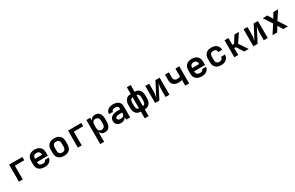

<svg xmlns="http://www.w3.org/2000/svg" viewBox="298 -2799 7804 5077"><g transform="rotate(-30 4200.0 -260.0)"><path d="M122 0V-520H527V-419H240V0Z M903 8Q873 8 843 3Q813 -2 785.5 -14.5Q758 -27 735.5 -47.5Q713 -68 699 -94Q685 -120 679 -150Q673 -180 673 -210V-310Q673 -340 678.5 -369.5Q684 -399 698 -425.5Q712 -452 734.5 -472.5Q757 -493 784 -505.5Q811 -518 840.5 -523Q870 -528 900 -528Q930 -528 959.5 -523Q989 -518 1016 -505.5Q1043 -493 1065.5 -472.5Q1088 -452 1102 -425.5Q1116 -399 1121.5 -369.5Q1127 -340 1127 -310V-210H792Q792 -187 798 -164.5Q804 -142 819.5 -125Q835 -108 857.5 -100.5Q880 -93 903 -93Q919 -93 936 -95.5Q953 -98 968 -105Q983 -112 994 -125.5Q1005 -139 1006 -155H1125Q1123 -130 1113.5 -105.5Q1104 -81 1087.5 -61.5Q1071 -42 1049.5 -28Q1028 -14 1003.5 -6Q979 2 953.5 5Q928 8 903 8ZM792 -310H1008Q1008 -333 1002 -355.5Q996 -378 981 -395Q966 -412 944.5 -419.5Q923 -427 900 -427Q877 -427 855.5 -419.5Q834 -412 819 -395Q804 -378 798 -355.5Q792 -333 792 -310Z M1500 8Q1470 8 1440.5 3Q1411 -2 1384 -14.5Q1357 -27 1334.5 -47.5Q1312 -68 1298 -94.5Q1284 -121 1278.5 -150.5Q1273 -180 1273 -210V-310Q1273 -340 1278.5 -369.5Q1284 -399 1298 -425.5Q1312 -452 1334.5 -472.5Q1357 -493 1384 -505.5Q1411 -518 1440.5 -523Q1470 -528 1500 -528Q1530 -528 1559.5 -523Q1589 -518 1616 -505.5Q1643 -493 1665.5 -472.5Q1688 -452 1702 -425.5Q1716 -399 1721.5 -369.5Q1727 -340 1727 -310V-210Q1727 -180 1721.5 -150.5Q1716 -121 1702 -94.5Q1688 -68 1665.5 -47.5Q1643 -27 1616 -14.5Q1589 -2 1559.5 3Q1530 8 1500 8ZM1500 -93Q1523 -93 1545 -100.5Q1567 -108 1581.5 -125.5Q1596 -143 1602 -165Q1608 -187 1608 -210V-310Q1608 -333 1602 -355Q1596 -377 1581.5 -394.5Q1567 -412 1545 -419.5Q1523 -427 1500 -427Q1477 -427 1455 -419.5Q1433 -412 1418.5 -394.5Q1404 -377 1398 -355Q1392 -333 1392 -310V-210Q1392 -187 1398 -165Q1404 -143 1418.5 -125.5Q1433 -108 1455 -100.5Q1477 -93 1500 -93Z M1922 0V-520H2327V-419H2040V0Z M2481 215V-520H2600V-434Q2610 -455 2624.5 -473.5Q2639 -492 2659 -505Q2679 -518 2702 -523Q2725 -528 2749 -528Q2776 -528 2802 -521.5Q2828 -515 2849.5 -499.5Q2871 -484 2886.5 -462Q2902 -440 2911 -415Q2920 -390 2923.5 -363.5Q2927 -337 2927 -310V-210Q2927 -183 2923.5 -156.5Q2920 -130 2911 -105Q2902 -80 2886.5 -58Q2871 -36 2849.5 -20.5Q2828 -5 2802 1.5Q2776 8 2749 8Q2725 8 2702 3Q2679 -2 2659 -15Q2639 -28 2624.5 -46.5Q2610 -65 2600 -86V215ZM2701 -93Q2723 -93 2745 -101Q2767 -109 2782 -126Q2797 -143 2802.5 -165Q2808 -187 2808 -210V-310Q2808 -333 2802.5 -355Q2797 -377 2782 -394Q2767 -411 2745 -419Q2723 -427 2701 -427Q2679 -427 2658 -418.5Q2637 -410 2623.5 -393Q2610 -376 2605 -354Q2600 -332 2600 -310V-210Q2600 -188 2605 -166Q2610 -144 2623.5 -127Q2637 -110 2658 -101.5Q2679 -93 2701 -93Z M3239 8Q3207 8 3175.5 0Q3144 -8 3120 -29Q3096 -50 3084.5 -80.5Q3073 -111 3073 -143Q3073 -171 3082 -199Q3091 -227 3110.5 -248.5Q3130 -270 3155.5 -283.5Q3181 -297 3208.5 -305Q3236 -313 3264.5 -316Q3293 -319 3322 -319H3400V-344Q3400 -363 3392 -380.5Q3384 -398 3369 -408.5Q3354 -419 3335.5 -423Q3317 -427 3298 -427Q3281 -427 3263.5 -424Q3246 -421 3231.5 -412Q3217 -403 3207.5 -387.5Q3198 -372 3198 -355H3079Q3079 -381 3087.5 -406.5Q3096 -432 3111.5 -453Q3127 -474 3149 -489Q3171 -504 3195.5 -512.5Q3220 -521 3246 -524.5Q3272 -528 3298 -528Q3325 -528 3352.5 -524.5Q3380 -521 3405.5 -511.5Q3431 -502 3453 -486Q3475 -470 3490.5 -447.5Q3506 -425 3512.5 -398Q3519 -371 3519 -344V0H3400V-81Q3389 -59 3371.5 -41.5Q3354 -24 3332.5 -12.5Q3311 -1 3287 3.5Q3263 8 3239 8ZM3286 -93Q3307 -93 3328 -97.5Q3349 -102 3366 -115Q3383 -128 3391.5 -148Q3400 -168 3400 -189V-218H3322Q3309 -218 3295.5 -217Q3282 -216 3269 -214Q3256 -212 3243 -208.5Q3230 -205 3218.5 -198Q3207 -191 3199.5 -179.5Q3192 -168 3192 -155Q3192 -139 3201 -125.5Q3210 -112 3224 -104.5Q3238 -97 3254 -95Q3270 -93 3286 -93Z M3841 215V8H3837Q3809 8 3781.5 2Q3754 -4 3730 -19Q3706 -34 3688.5 -56.5Q3671 -79 3660 -105Q3649 -131 3645.5 -159Q3642 -187 3642 -215V-305Q3642 -333 3645.5 -361Q3649 -389 3660 -415Q3671 -441 3688.5 -463.5Q3706 -486 3730 -501Q3754 -516 3781.5 -522Q3809 -528 3837 -528H3841V-735H3959V-528H3963Q3991 -528 4018.5 -522Q4046 -516 4070 -501Q4094 -486 4111.5 -463.5Q4129 -441 4140 -415Q4151 -389 4154.5 -361Q4158 -333 4158 -305V-215Q4158 -187 4154.5 -159Q4151 -131 4140 -105Q4129 -79 4111.5 -56.5Q4094 -34 4070 -19Q4046 -4 4018.5 2Q3991 8 3963 8H3959V215ZM3837 -93H3841V-427H3837Q3824 -427 3811 -422Q3798 -417 3789 -407Q3780 -397 3774.5 -384.5Q3769 -372 3766 -358.5Q3763 -345 3761.5 -331.5Q3760 -318 3760 -305V-215Q3760 -202 3761.5 -188.5Q3763 -175 3766 -161.5Q3769 -148 3774.5 -135.5Q3780 -123 3789 -113Q3798 -103 3811 -98Q3824 -93 3837 -93ZM3959 -93H3963Q3976 -93 3989 -98Q4002 -103 4011 -113Q4020 -123 4025.5 -135.5Q4031 -148 4034 -161.5Q4037 -175 4038.5 -188.5Q4040 -202 4040 -215V-305Q4040 -318 4038.5 -331.5Q4037 -345 4034 -358.5Q4031 -372 4025.5 -384.5Q4020 -397 4011 -407Q4002 -417 3989 -422Q3976 -427 3963 -427H3959Z M4281 0V-520H4400V-312Q4400 -287 4399 -262Q4398 -237 4394.5 -212.5Q4391 -188 4386.5 -163.5Q4382 -139 4379 -114L4590 -520H4719V0H4600V-208Q4600 -233 4601 -258Q4602 -283 4605.5 -307.5Q4609 -332 4613.5 -356.5Q4618 -381 4621 -406L4410 0Z M5200 0V-171Q5172 -165 5143 -161Q5114 -157 5085 -157Q5057 -157 5028.5 -162.5Q5000 -168 4975 -181Q4950 -194 4930 -214.5Q4910 -235 4898.5 -261Q4887 -287 4884 -315.5Q4881 -344 4881 -373V-520H5000V-373Q5000 -358 5001.5 -342.5Q5003 -327 5009 -313Q5015 -299 5026 -288Q5037 -277 5050.5 -270.5Q5064 -264 5079 -261Q5094 -258 5109 -258Q5132 -258 5155 -262.5Q5178 -267 5200 -273V-520H5319V0Z M5703 8Q5673 8 5643 3Q5613 -2 5585.5 -14.5Q5558 -27 5535.5 -47.5Q5513 -68 5499 -94Q5485 -120 5479 -150Q5473 -180 5473 -210V-310Q5473 -340 5478.5 -369.5Q5484 -399 5498 -425.5Q5512 -452 5534.5 -472.5Q5557 -493 5584 -505.5Q5611 -518 5640.5 -523Q5670 -528 5700 -528Q5730 -528 5759.5 -523Q5789 -518 5816 -505.5Q5843 -493 5865.5 -472.5Q5888 -452 5902 -425.5Q5916 -399 5921.5 -369.5Q5927 -340 5927 -310V-210H5592Q5592 -187 5598 -164.5Q5604 -142 5619.5 -125Q5635 -108 5657.5 -100.5Q5680 -93 5703 -93Q5719 -93 5736 -95.5Q5753 -98 5768 -105Q5783 -112 5794 -125.5Q5805 -139 5806 -155H5925Q5923 -130 5913.5 -105.5Q5904 -81 5887.5 -61.5Q5871 -42 5849.5 -28Q5828 -14 5803.5 -6Q5779 2 5753.5 5Q5728 8 5703 8ZM5592 -310H5808Q5808 -333 5802 -355.5Q5796 -378 5781 -395Q5766 -412 5744.5 -419.5Q5723 -427 5700 -427Q5677 -427 5655.5 -419.5Q5634 -412 5619 -395Q5604 -378 5598 -355.5Q5592 -333 5592 -310Z M6298 8Q6268 8 6238.5 3Q6209 -2 6182 -14.5Q6155 -27 6133.5 -48Q6112 -69 6098 -95Q6084 -121 6078.5 -150.5Q6073 -180 6073 -210V-310Q6073 -340 6078.5 -369.5Q6084 -399 6098 -425Q6112 -451 6133.5 -472Q6155 -493 6182 -505.5Q6209 -518 6238.5 -523Q6268 -528 6298 -528Q6325 -528 6353 -524Q6381 -520 6406.5 -509Q6432 -498 6454 -480.5Q6476 -463 6491 -439Q6506 -415 6513.5 -388Q6521 -361 6521 -333H6402Q6402 -353 6394.5 -372Q6387 -391 6372 -404Q6357 -417 6337 -422Q6317 -427 6298 -427Q6275 -427 6253.5 -419Q6232 -411 6217.5 -394Q6203 -377 6197.5 -354.5Q6192 -332 6192 -310V-210Q6192 -188 6197.5 -165.5Q6203 -143 6217.5 -126Q6232 -109 6253.5 -101Q6275 -93 6298 -93Q6317 -93 6337 -98Q6357 -103 6372 -116Q6387 -129 6394.5 -148Q6402 -167 6402 -187H6521Q6521 -159 6513.5 -132Q6506 -105 6491 -81Q6476 -57 6454 -39.5Q6432 -22 6406.5 -11Q6381 0 6353 4Q6325 8 6298 8Z M6700 0V-520H6819V-310H6868L7004 -520H7139L6965 -260L7139 0H7004L6868 -210H6819V0Z M7281 0V-520H7400V-312Q7400 -287 7399 -262Q7398 -237 7394.5 -212.5Q7391 -188 7386.5 -163.5Q7382 -139 7379 -114L7590 -520H7719V0H7600V-208Q7600 -233 7601 -258Q7602 -283 7605.5 -307.5Q7609 -332 7613.5 -356.5Q7618 -381 7621 -406L7410 0Z M7865 0 8034 -260 7865 -520H8008L8100 -367L8192 -520H8335L8166 -260L8335 0H8192L8100 -153L8008 0Z"/></g></svg>

Font: Iosevka Fixed Extended
Style: Bold
Weight: 700
Width: 7
Monospace: yes
Designer: Belleve Invis
Foundry: Belleve Invis
Version: Version 24.1.1; ttfautohint (v1.8.4)